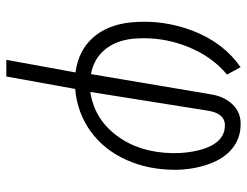

<svg xmlns="http://www.w3.org/2000/svg" viewBox="-109 -460 803 625"><g transform="rotate(90 292.5 -147.5)"><path d="M279.3 -40Q366.2 -52.7 421.1 -125.5Q476.1 -198.2 478.5 -306.2Q478.5 -310.1 478.5 -314Q478.5 -355.5 468.8 -394.5Q458 -436.5 436.5 -458.5Q416.5 -478 388.7 -478Q386.2 -478 383.3 -478Q348.6 -474.6 340.3 -422.9ZM215.8 8.3Q144 -1.5 102.1 -49.1Q60.1 -96.7 52.7 -173.8Q50.8 -194.8 50.8 -215.8Q50.8 -297.4 81.1 -375.5Q119.1 -473.6 198.7 -529.3L222.7 -484.9Q164.1 -436.5 132.3 -357.4Q104.5 -288.1 104.5 -214.8Q104.5 -204.6 105 -194.3Q107.4 -132.8 137.5 -92.5Q167.5 -52.2 221.2 -42L286.1 -426.8Q293 -475.6 319.8 -502.9Q345.7 -529.8 383.3 -529.3Q384.8 -529.3 386.2 -529.3Q429.7 -528.8 462.6 -502.7Q495.6 -476.6 513.4 -427.7Q531.2 -378.9 532.7 -322.8Q532.7 -318.8 532.7 -314.9Q532.7 -230.5 501.5 -159.7Q468.8 -85.4 408.2 -41.5Q347.7 2.4 269.5 9.3L229 233.4H174.8Z"/></g></svg>

Font: MAUL Condensed Light Italic
Style: Light Italic
Weight: 300
Italic angle: -12°
Designer: MAUL
Version: Version 1.0; 2020; ttfautohint (v1.8.3)